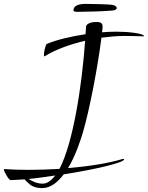

<svg xmlns="http://www.w3.org/2000/svg" viewBox="-190 -851 761 988"><path d="M208 -790C254 -790 353 -793 391 -797C404 -799 411 -803 411 -810C411 -815 402 -826 379 -827C361 -829 276 -831 253 -831C231 -831 188 -829 188 -797C188 -790 207 -790 208 -790ZM27 117C70 117 107 87 138 46C295 22 449 -14 449 -31C449 -32 447 -33 444 -33H441C366 -10 265 5 160 14C199 -49 225 -131 237 -171C271 -286 314 -512 332 -657C371 -662 412 -666 449 -666C485 -666 520 -665 549 -664C550 -664 551 -664 551 -665C551 -679 470 -688 412 -688C387 -688 361 -687 335 -685C336 -696 338 -703 338 -711C338 -730 332 -738 305 -738C281 -738 254 -730 253 -714L250 -675C171 -663 98 -645 51 -625C45 -623 36 -586 36 -568C36 -563 37 -561 38 -561H39C90 -593 165 -622 248 -641C232 -414 187 -116 116 18C63 21 11 23 -40 23C-85 23 -128 22 -168 19C-169 19 -170 20 -170 21C-170 31 -145 76 -135 76L-63 72C-58 79 -48 88 -34 100C-19 111 1 117 27 117ZM29 94C-4 94 -27 79 -43 70C0 66 46 59 94 52C73 80 52 94 29 94Z"/></svg>

Font: Comforter
Style: Regular
Weight: 400
Designer: Robert E. Leuschke
Foundry: Robert E. Leuschke
Version: Version 1.013; ttfautohint (v1.8.3)